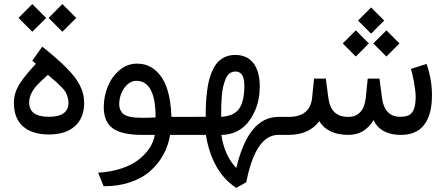

<svg xmlns="http://www.w3.org/2000/svg" viewBox="-20 -659 2177 938"><path d="M218.8 -88.4Q314.5 -88.4 314.5 -157.7Q314.5 -172.9 310.1 -186.3Q305.7 -199.7 299.8 -210Q293.9 -220.2 278.6 -235.6Q263.2 -251 251.7 -261.2Q240.2 -271.5 213.9 -293.5Q177.7 -260.7 161.4 -243.4Q145 -226.1 133.8 -204.1Q122.6 -182.1 122.6 -157.7Q122.6 -88.4 218.8 -88.4ZM186.5 -431.2Q296.9 -343.8 344 -283.2Q391.1 -222.7 391.1 -156.2Q391.1 -83 345.9 -42.5Q300.8 -2 218.8 -2Q138.2 -2 93 -41Q47.9 -80.1 47.9 -156.2Q47.9 -201.7 71.8 -242.7Q95.7 -283.7 155.3 -347.2L137.7 -362.3ZM284.7 -639.2 352.5 -571.3 284.7 -503.9 217.3 -571.3ZM137.7 -639.2 205.6 -571.3 137.7 -503.9 70.3 -571.3Z M486.3 251 459.5 184.6Q521.5 181.2 572.8 164.1Q624 147 657.2 121.1Q690.4 95.2 710.4 64.5Q730.5 33.7 736.3 0H674.3Q575.2 0 531 -32Q486.8 -64 486.8 -136.2Q487.3 -189.5 507.1 -237.5Q526.9 -285.6 564.7 -316.9Q602.5 -348.1 649.4 -348.1Q704.1 -348.1 742.2 -313Q780.3 -277.8 797.9 -220.7Q815.4 -163.6 817.4 -87.9H877.4Q886.2 -87.9 886.2 -52.7V-36.1Q886.2 0 877.4 0H811Q802.7 51.3 778.8 95.5Q754.9 139.6 715.8 175Q676.8 210.4 617.7 230.7Q558.6 251 486.3 251ZM562.5 -150.9Q562.5 -133.3 568.6 -120.6Q574.7 -107.9 584.2 -100.8Q593.8 -93.8 609.6 -89.8Q625.5 -85.9 640.1 -84.7Q654.8 -83.5 675.8 -83.5Q703.6 -83.5 740.2 -85.4Q740.2 -264.2 646 -264.2Q622.1 -264.2 602.5 -246.3Q583 -228.5 572.8 -202.9Q562.5 -177.2 562.5 -150.9Z M872.1 -87.9 984.9 -88.4Q984.9 -123.5 986.3 -153.1Q987.8 -182.6 991.7 -214.4Q995.6 -246.1 1002.2 -271Q1008.8 -295.9 1020 -319.1Q1031.2 -342.3 1045.9 -357.4Q1060.5 -372.6 1081.8 -381.6Q1103 -390.6 1128.9 -390.6Q1188 -390.6 1218.5 -349.9Q1249 -309.1 1249 -236.3Q1249 -171.9 1226.1 -118.9Q1203.1 -65.9 1166 -35.6Q1123 -1 1061.5 0Q1076.7 102.1 1134.3 161.6Q1164.6 36.1 1215.6 -25.9Q1266.6 -87.9 1340.8 -87.9H1362.8Q1371.6 -87.9 1371.6 -52.7V-36.1Q1371.6 0 1362.8 0H1339.8Q1228.5 0 1183.1 231.4L1133.8 258.8Q1015.6 180.7 985.8 0H872.1Q860.8 0 857.2 -8.3Q853.5 -16.6 853.5 -36.1V-52.7Q853.5 -71.8 857.2 -79.8Q860.8 -87.9 872.1 -87.9ZM1173.8 -240.2Q1173.8 -309.6 1130.4 -309.6Q1113.8 -309.6 1101.3 -300Q1088.9 -290.5 1081.8 -272.2Q1074.7 -253.9 1070.1 -234.9Q1065.4 -215.8 1063.5 -188.5Q1061.5 -161.1 1061 -142.6Q1060.5 -124 1060.5 -98.6Q1060.5 -91.8 1060.5 -88.4Q1122.6 -91.8 1148.2 -127.9Q1173.8 -164.1 1173.8 -240.2Z M1793 -622.6 1856.9 -558.6 1793 -494.6 1729 -558.6ZM1867.7 -510.7 1931.6 -446.8 1867.7 -382.8 1803.7 -446.8ZM1718.3 -510.7 1782.2 -446.8 1718.3 -382.8 1654.3 -446.8ZM1938.5 0Q1839.8 0 1804.7 -72.3Q1761.7 0 1682.6 0Q1581.1 0 1539.6 -66.9Q1490.2 0 1389.2 0H1357.4Q1346.2 0 1342.5 -8.3Q1338.9 -16.6 1338.9 -36.1V-52.7Q1338.9 -71.8 1342.5 -79.8Q1346.2 -87.9 1357.4 -87.9H1390.1Q1495.6 -87.9 1504.9 -182.1L1514.2 -274.9H1571.8L1584 -181.6Q1590.3 -133.8 1614.3 -110.8Q1638.2 -87.9 1681.6 -87.9Q1718.8 -87.9 1740.5 -111.8Q1762.2 -135.7 1767.1 -182.1L1776.4 -274.9H1834L1846.2 -181.2Q1850.1 -149.9 1861.8 -129.2Q1873.5 -108.4 1891.8 -98.4Q1910.2 -88.4 1934.6 -88.4Q1962.4 -88.4 1978.3 -96.7Q1994.1 -105 2002.4 -126.7Q2010.7 -148.4 2010.7 -187Q2010.7 -213.4 2002.4 -258.5Q1994.1 -303.7 1987.3 -322.3L2064 -346.7Q2090.3 -272 2090.3 -192.9Q2090.3 -99.6 2052.7 -49.8Q2015.1 0 1938.5 0Z"/></svg>

Font: Samim FD
Style: FD
Weight: 400
Foundry: DejaVu fonts team - Redesigned by Saber Rastikerdar
Version: Version 4.0.5